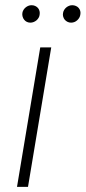

<svg xmlns="http://www.w3.org/2000/svg" viewBox="-20 -731 335 751"><path d="M137.4 -545.5H180.4L89.5 0H46.5ZM226.6 -680.4Q227.6 -686.8 231 -692.3Q234.4 -697.8 239.3 -701.9Q244.3 -706 250.2 -708.3Q256 -710.6 262.4 -710.6Q270.2 -710.6 276.8 -707.7Q283.4 -704.9 287.8 -699.8Q292.3 -694.6 294 -687.7Q295.8 -680.8 294 -672.6Q291.9 -660.5 281.8 -651.5Q271.7 -642.4 257.8 -642.4Q250.4 -642.4 244 -645.6Q237.6 -648.8 233.3 -653.9Q229 -659.1 227.1 -666Q225.1 -672.9 226.6 -680.4ZM67.5 -680.4Q68.5 -686.8 71.9 -692.3Q75.3 -697.8 80.3 -701.9Q85.2 -706 91.1 -708.3Q96.9 -710.6 103.3 -710.6Q111.5 -710.6 117.9 -707.6Q124.3 -704.5 128.6 -699.6Q132.8 -694.6 134.6 -687.7Q136.4 -680.8 134.9 -672.6Q134.2 -666.9 131 -661.4Q127.8 -655.9 122.9 -651.6Q117.9 -647.4 111.7 -644.9Q105.5 -642.4 98.7 -642.4Q91.3 -642.4 85 -645.4Q78.8 -648.4 74.6 -653.8Q70.3 -659.1 68.4 -666Q66.4 -672.9 67.5 -680.4Z"/></svg>

Font: Inter P Extra Light
Style: Italic
Weight: 200
Italic angle: 9.39999°
Designer: Rasmus Andersson
Foundry: rsms
Version: Version 3.018;git-588b23468